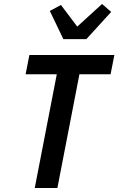

<svg xmlns="http://www.w3.org/2000/svg" viewBox="-20 -947 596 967"><path d="M155 0 266 -573H109L128 -670H556L537 -573H380L269 0ZM299 -750 231 -892 287 -922 369 -813 494 -927 540 -887 415 -750Z"/></svg>

Font: Lode Term
Style: Bold Italic
Weight: 700
Italic angle: -11°
Monospace: yes
Designer: Belleve Invis
Foundry: Belleve Invis
Version: Version 29.2.0